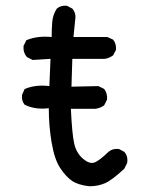

<svg xmlns="http://www.w3.org/2000/svg" viewBox="-20 -653 540 669"><path d="M292 -4Q253 -8 231.5 -22.5Q210 -37 190 -67Q170 -97 160 -155.5Q150 -214 150 -276Q103 -270 66 -288Q54 -302 57 -323L66 -343Q105 -359 152 -353L156 -448L94 -444L74 -454Q60 -470 62 -493L72 -513Q111 -529 160 -524Q160 -549 162 -575.5Q164 -602 178 -623Q192 -635 213 -633L232 -623Q246 -607 242 -584L236 -524H354L374 -515Q386 -501 384 -479L374 -460Q360 -450 345 -448H232L229 -351L323 -353L343 -343Q355 -327 353 -306L343 -286Q329 -276 313 -274H227Q231 -186 238.5 -153Q246 -120 268.5 -100.5Q291 -81 308 -86.5Q325 -92 358 -124Q372 -136 394 -134L413 -124Q427 -108 423 -85L413 -65Q370 -25 345.5 -14.5Q321 -4 292 -4Z"/></svg>

Font: NaniFont Regular
Style: Regular
Weight: 400
Designer: Nanigashitei
Version: Version 1.036